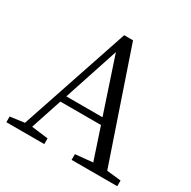

<svg xmlns="http://www.w3.org/2000/svg" viewBox="-160 -874 1022 1028"><g transform="rotate(30 351.0 -359.5)"><path d="M7.8 0V-35.2L95.7 -46.9L321.3 -718.8H376L605.5 -44.9L693.4 -35.2V0H411.1V-35.2L518.6 -45.9L454.1 -240.2H203.1L139.6 -47.9L242.2 -35.2V0ZM216.8 -280.3H440.4L328.1 -618.2Z"/></g></svg>

Font: Bpmf Zihi Only R
Style: R
Weight: 400
Foundry: But Ko
Version: Version 1.320